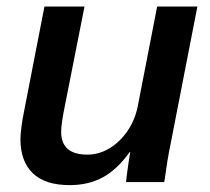

<svg xmlns="http://www.w3.org/2000/svg" viewBox="-20 -548 633 578"><path d="M164.1 -151.4Q164.1 -82.5 242.7 -82.5Q278.3 -82.5 310.1 -101.8Q341.8 -121.1 364.7 -155Q387.7 -189 395.5 -232.4L453.1 -528.3H574.2L493.2 -112.8Q488.8 -92.3 484.1 -64Q479.5 -35.6 474.6 0H359.4Q359.4 -3.4 361.8 -21.5Q364.3 -39.6 367.2 -60.1Q370.1 -80.6 372.1 -90.3H370.6Q332.5 -37.6 289.6 -14.2Q246.6 9.3 189.5 9.3Q116.2 9.3 78.9 -26.4Q41.5 -62 41.5 -129.4Q41.5 -142.6 44.7 -167Q47.9 -191.4 51.8 -209.5L113.8 -528.3H234.4L175.3 -229.5Q164.1 -174.8 164.1 -151.4Z"/></svg>

Font: Arimo SemiBold
Style: Italic
Weight: 600
Italic angle: -12°
Version: Version 1.33